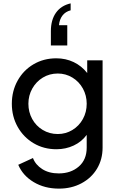

<svg xmlns="http://www.w3.org/2000/svg" viewBox="-20 -896 699 1136"><path d="M88 79 175 39Q190 79 230 104.5Q270 130 328 130Q399 130 446 89.5Q493 49 493 -23V-98Q463 -57 416 -35Q369 -13 314 -13Q239 -13 179 -48.5Q119 -84 84.5 -145.5Q50 -207 50 -282Q50 -357 84 -418.5Q118 -480 178 -515.5Q238 -551 313 -551Q369 -551 416 -528.5Q463 -506 496 -464V-539H587V-23Q587 47 554 102Q521 157 462 188.5Q403 220 329 220Q244 220 179.5 181.5Q115 143 88 79ZM322 -103Q369 -103 408.5 -127Q448 -151 470.5 -192Q493 -233 493 -282Q493 -331 470.5 -372Q448 -413 408.5 -437Q369 -461 322 -461Q273 -461 233.5 -437Q194 -413 171 -372Q148 -331 148 -282Q148 -233 170.5 -192Q193 -151 233 -127Q273 -103 322 -103ZM398 -876V-835Q367 -827 349.5 -804Q332 -781 329 -747H378V-627H281V-712Q281 -778 311 -820.5Q341 -863 398 -876Z"/></svg>

Font: Evergrow Sans 
Style: Medium
Weight: 500
Foundry: 10Web
Version: Version 1.000